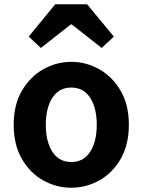

<svg xmlns="http://www.w3.org/2000/svg" viewBox="-20 -863 666 897"><path d="M313 14Q243 14 181.5 -20.5Q120 -55 82 -121Q44 -187 44 -280Q44 -373 82 -438.5Q120 -504 181.5 -539Q243 -574 313 -574Q383 -574 444.5 -539Q506 -504 544 -438.5Q582 -373 582 -280Q582 -187 544 -121Q506 -55 444.5 -20.5Q383 14 313 14ZM313 -106Q370 -106 401 -153.5Q432 -201 432 -280Q432 -359 401 -406.5Q370 -454 313 -454Q256 -454 225 -406.5Q194 -359 194 -280Q194 -201 225 -153.5Q256 -106 313 -106ZM114 -692 238 -843H387L512 -692L455 -639L315 -749H311L171 -639Z"/></svg>

Font: Chiron Sans HK TT
Style: Bold
Weight: 700
Designer: Ryoko NISHIZUKA 西塚涼子 (kana, bopomofo & ideographs); Paul D. Hunt (Latin, Greek & Cyrillic); Sandoll Communications 산돌커뮤니
Foundry: Adobe
Version: Version 2.022;hotconv 1.0.109;makeotfexe 2.5.65596